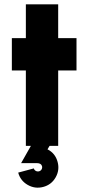

<svg xmlns="http://www.w3.org/2000/svg" viewBox="-20 -677 405 891"><path d="M335 -350H250V0H100V-350H35V-500H100V-657H250V-500H335ZM180.5 190.5Q142.5 200.5 108.5 181Q74.5 161.5 64.5 124L137 104.5Q139 112 146 116Q153 120 161 118Q169 116 173 109Q177 102 175 94Q171 80 151 80H78L153 -52.5L218.5 -14.5L200.5 16Q237 34.5 247.5 75Q257.5 112.5 238 146.5Q218.5 180.5 180.5 190.5Z"/></svg>

Font: Urbanist Black
Style: Regular
Weight: 900
Designer: Corey Hu
Foundry: Corey Hu
Version: Version 1.330; ttfautohint (v1.8.4.7-5d5b)